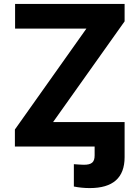

<svg xmlns="http://www.w3.org/2000/svg" viewBox="-20 -748 711 980"><path d="M56 0H463V45C463 80 448 93 408 93C392 93 375 91 357 90V204C381 209 410 212 438 212C556 212 616 160 616 54V-125H251L616 -639V-728H57V-602H421L56 -87Z"/></svg>

Font: Wafeq
Style: Bold
Weight: 700
Designer: Rasmus Andersson & Azza Alameddine
Foundry: Google & TypeTogether
Version: Version 3.000;FEAKit 1.0